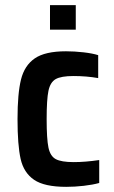

<svg xmlns="http://www.w3.org/2000/svg" viewBox="-20 -717 443 745"><path d="M48 -255Q48 -354 61.5 -408.5Q75 -463 115 -490.5Q155 -518 236 -518Q269 -518 304 -514Q339 -510 361 -503V-414Q316 -422 265 -422Q217 -422 196 -410Q175 -398 168 -364.5Q161 -331 161 -255Q161 -178 168 -144.5Q175 -111 196.5 -99.5Q218 -88 266 -88Q311 -88 365 -96V-7Q340 0 305 4Q270 8 237 8Q152 8 112 -19.5Q72 -47 60 -100.5Q48 -154 48 -255ZM174 -602V-697H274V-602Z"/></svg>

Font: Saira Semi Condensed Medium
Style: Regular
Weight: 500
Width: 4
Designer: Hector Gatti with collaboration of the Omnibus-Type team
Foundry: Omnibus-Type
Version: Version 1.001; ttfautohint (v1.8)